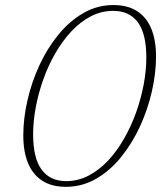

<svg xmlns="http://www.w3.org/2000/svg" viewBox="-20 -712 624 742"><path d="M108 -193Q108 -101 140.8 -56.5Q173.5 -12 236 -12Q281.5 -12 322.2 -33.2Q363 -54.5 397.5 -91.2Q432 -128 459.2 -175.8Q486.5 -223.5 505.8 -277Q525 -330.5 535.2 -385Q545.5 -439.5 545.5 -489.5Q545.5 -581.5 512.8 -625.8Q480 -670 417.5 -670Q371.5 -670 330.8 -648.8Q290 -627.5 255.8 -590.8Q221.5 -554 194 -506.5Q166.5 -459 147.5 -405.5Q128.5 -352 118.2 -297.5Q108 -243 108 -193ZM418.5 -692.5Q474 -692.5 510.5 -668.5Q547 -644.5 565 -600.2Q583 -556 583 -494Q583 -429 567 -358.8Q551 -288.5 520.8 -223Q490.5 -157.5 447.8 -104.8Q405 -52 351.2 -21Q297.5 10 234.5 10Q179.5 10 143 -13.8Q106.5 -37.5 88.2 -82Q70 -126.5 70 -188.5Q70 -253.5 86 -323.8Q102 -394 132.2 -459.5Q162.5 -525 205.2 -577.5Q248 -630 301.8 -661.2Q355.5 -692.5 418.5 -692.5Z"/></svg>

Font: Newsreader ExtraLight
Style: Italic
Weight: 250
Italic angle: -17°
Designer: Hugues Gentile
Foundry: Production Type
Version: Version 1.003